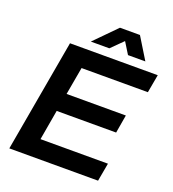

<svg xmlns="http://www.w3.org/2000/svg" viewBox="-153 -985 994 1102"><g transform="rotate(20 343.5 -434.0)"><path d="M30 0 151 -686H687L667 -575H262L232 -406H594L575 -295H212L180 -111H592L572 0ZM260 -736 390 -868H512L593 -736H487L422 -841L478 -840L373 -736Z"/></g></svg>

Font: Archivo SemiBold SemiBold
Style: Italic
Weight: 600
Italic angle: -10°
Version: Version 2.001